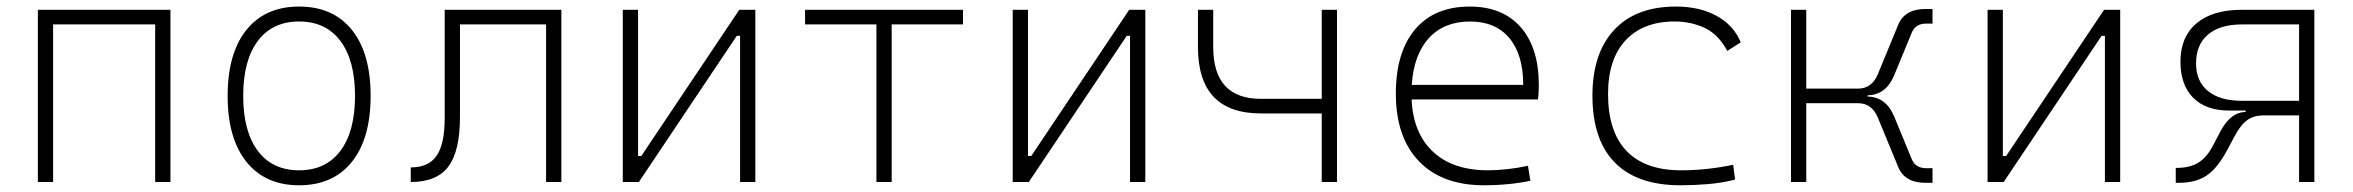

<svg xmlns="http://www.w3.org/2000/svg" viewBox="-20 -547 7071 577"><path d="M446.3 0V-473.6H139.6V0H93.8V-517.6H492.2V0Z M878.9 9.8Q777.3 9.8 720.7 -60.5Q664.1 -130.9 664.1 -258.8Q664.1 -387.2 720.7 -457.3Q777.3 -527.3 878.9 -527.3Q981 -527.3 1037.4 -457.3Q1093.8 -387.2 1093.8 -258.8Q1093.8 -130.9 1037.4 -60.5Q981 9.8 878.9 9.8ZM878.9 -35.2Q959 -35.2 1002.9 -93.5Q1046.9 -151.9 1046.9 -258.8Q1046.9 -365.7 1002.9 -424.1Q959 -482.4 878.9 -482.4Q798.8 -482.4 754.9 -424.1Q710.9 -365.7 710.9 -258.8Q710.9 -151.9 754.9 -93.5Q798.8 -35.2 878.9 -35.2Z M1214.4 0V-43.9Q1268.1 -43.9 1292.2 -79.1Q1316.4 -114.3 1316.4 -192.4V-517.6H1667V0H1621.1V-473.6H1362.3V-195.8Q1362.3 -92.8 1327.4 -46.4Q1292.5 0 1214.4 0Z M1851.6 0V-517.6H1897.5V-78.1H1907.2L2201.7 -517.6H2250V0H2204.1V-439.5H2194.3L1899.9 0Z M2613.8 0V-473.6H2399.4V-517.6H2874V-473.6H2659.7V0Z M3023.4 0V-517.6H3069.3V-78.1H3079.1L3373.5 -517.6H3421.9V0H3376V-439.5H3366.2L3071.8 0Z M3769.5 -206.1Q3580.1 -206.1 3580.1 -405.3V-517.6H3626V-405.3Q3626 -250 3769.5 -250H3952.1V-517.6H3998V0H3952.1V-206.1Z M4439.9 9.8Q4313.5 9.8 4244.1 -62.5Q4174.8 -134.8 4174.8 -265.6Q4174.8 -390.6 4232.9 -459Q4291 -527.3 4397 -527.3Q4495.6 -527.3 4550 -465.3Q4604.5 -403.3 4604.5 -291Q4604.5 -263.7 4601.6 -248H4222.2Q4226.6 -147 4286.4 -91.1Q4346.2 -35.2 4451.7 -35.2Q4479 -35.2 4511.2 -38.8Q4543.5 -42.5 4571.8 -48.8L4579.1 -3.9Q4551.3 2.4 4514.4 6.1Q4477.5 9.8 4439.9 9.8ZM4222.7 -292H4557.6Q4557.6 -382.8 4515.9 -432.6Q4474.1 -482.4 4397.9 -482.4Q4319.8 -482.4 4274.2 -432.6Q4228.5 -382.8 4222.7 -292Z M5030.3 9.8Q4899.9 9.8 4832.8 -58.6Q4765.6 -127 4765.6 -259.8Q4765.6 -386.7 4830.8 -457Q4896 -527.3 5016.6 -527.3Q5087.9 -527.3 5138.9 -499.3Q5189.9 -471.2 5211.4 -419.9L5170.9 -394Q5144.5 -443.4 5103.3 -462.9Q5062 -482.4 5012.7 -482.4Q4918 -482.4 4865.2 -425.8Q4812.5 -369.1 4812.5 -264.6Q4812.5 -151.4 4868.2 -93.3Q4923.8 -35.2 5032.2 -35.2Q5072.3 -35.2 5111.6 -39.6Q5150.9 -43.9 5188.5 -51.8L5194.3 -7.3Q5154.3 2.9 5112.5 6.3Q5070.8 9.8 5030.3 9.8Z M5362.3 0V-517.6H5408.2V-280.8H5564.5Q5606 -280.8 5624 -325.7L5684.6 -472.7Q5704.1 -520 5766.6 -520H5787.6V-476.1H5769Q5736.8 -476.1 5725.6 -449.7L5672.4 -320.8Q5647.9 -261.7 5592.8 -260.7V-256.8Q5647.9 -255.9 5672.4 -196.8L5725.6 -67.9Q5736.8 -41.5 5769 -41.5H5787.6V2.4H5766.6Q5704.1 2.4 5684.6 -44.9L5624 -191.9Q5606 -236.8 5564.5 -236.8H5408.2V0Z M5953.1 0V-517.6H5999V-78.1H6008.8L6303.2 -517.6H6351.6V0H6305.7V-439.5H6295.9L6001.5 0Z M6678.2 -214.8Q6608.9 -214.8 6570.8 -253.4Q6532.7 -292 6532.7 -361.8Q6532.7 -436 6580.8 -476.8Q6628.9 -517.6 6717.3 -517.6H6935.1V0H6889.2V-200.2H6783.2Q6752.4 -200.2 6732.7 -185.5Q6712.9 -170.9 6694.3 -135.7L6673.3 -96.2Q6644.5 -42 6611.8 -19.8Q6579.1 2.4 6527.8 2.4H6518.6V-42.5H6522.9Q6561 -42.5 6586.7 -58.3Q6612.3 -74.2 6630.4 -109.4L6651.9 -150.4Q6683.1 -210.4 6728.5 -210.4V-214.8ZM6889.2 -244.1V-473.6H6717.3Q6651.4 -473.6 6615.5 -443.1Q6579.6 -412.6 6579.6 -356.4Q6579.6 -302.7 6615.5 -273.4Q6651.4 -244.1 6717.3 -244.1Z"/></svg>

Font: Cascadia Code NF ExtraLight
Style: Regular
Weight: 200
Monospace: yes
Designer: Aaron Bell
Foundry: Saja Typeworks
Version: Version 2404.023; ttfautohint (v1.8.4)